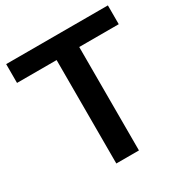

<svg xmlns="http://www.w3.org/2000/svg" viewBox="-170 -869 958 1001"><g transform="rotate(-30 309.0 -368.0)"><path d="M379.9 0V-622.6H617.7V-735.8H5.4V-622.6H243.7V0Z"/></g></svg>

Font: Winston SemiBold
Style: Regular
Weight: 600
Designer: Vernon Adams, Kim Jin-seong, David Berlow, Cristiano Sobral
Foundry: The Winston Project Authors
Version: Version 3.004